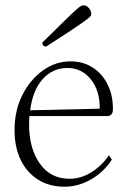

<svg xmlns="http://www.w3.org/2000/svg" viewBox="-20 -694 483 726"><path d="M224 12Q166 12 123.5 -15Q81 -42 58 -90Q35 -138 35 -202Q35 -276 64.5 -334.5Q94 -393 142 -427.5Q190 -462 247 -462Q294 -462 330 -439Q366 -416 386.5 -375.5Q407 -335 407 -282Q407 -266 400 -260.5Q393 -255 389 -255H91Q90 -240 90 -223Q90 -133 130.5 -75.5Q171 -18 243 -18Q285 -18 324.5 -42Q364 -66 392 -107L403 -90Q372 -43 324 -15.5Q276 12 224 12ZM235 -437Q180 -437 142 -395.5Q104 -354 94 -277L357 -283Q358 -351 323.5 -394Q289 -437 235 -437ZM155 -518Q140 -518 140 -533Q192 -584 221.5 -613Q251 -642 265.5 -655Q280 -668 285.5 -671Q291 -674 296 -674Q307 -674 316 -663.5Q325 -653 325 -641Q325 -636 321 -631.5Q317 -627 301.5 -615.5Q286 -604 251.5 -581Q217 -558 155 -518Z"/></svg>

Font: Petrona ExtraLight
Style: Regular
Weight: 200
Designer: Ringo R. Seeber
Foundry: Ringo R. Seeber
Version: Version 2.001; ttfautohint (v1.8.3)